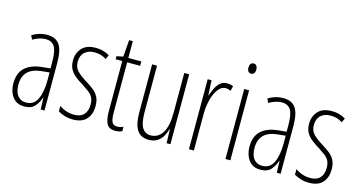

<svg xmlns="http://www.w3.org/2000/svg" viewBox="-78 -1060 2633 1402"><g transform="rotate(15 1239.0 -358.5)"><path d="M184 -539Q250 -539 279 -497Q308 -455 308 -359V0H279L276 -89H274Q262 -51 236 -20.5Q210 10 156 10Q114 10 88 -10.5Q62 -31 49.5 -63.5Q37 -96 37 -133Q37 -212 82 -253Q127 -294 210 -302L271 -308V-356Q271 -440 250 -473Q229 -506 182 -506Q163 -506 138.5 -499Q114 -492 86 -476L72 -506Q126 -539 184 -539ZM212 -272Q75 -258 75 -134Q75 -79 98 -50Q121 -21 162 -21Q221 -21 246.5 -75.5Q272 -130 272 -218V-278Z M660 -127Q660 -64 626 -27Q592 10 525 10Q488 10 459 0.5Q430 -9 411 -21V-63Q433 -46 462.5 -36Q492 -26 524 -26Q573 -26 597.5 -53Q622 -80 622 -128Q622 -160 611.5 -181Q601 -202 580.5 -217.5Q560 -233 531 -252Q497 -272 470.5 -293Q444 -314 429 -341Q414 -368 414 -408Q414 -463 448.5 -501Q483 -539 553 -539Q613 -539 657 -510L641 -479Q604 -505 552 -505Q506 -505 478 -479.5Q450 -454 450 -407Q450 -366 473.5 -340.5Q497 -315 545 -285Q578 -265 604 -245Q630 -225 645 -197.5Q660 -170 660 -127Z M850 -24Q863 -24 875 -27Q887 -30 896 -35V-1Q885 4 872.5 7Q860 10 844 10Q797 10 780 -22Q763 -54 763 -116V-496H713V-519L762 -529L772 -656H800V-529H898V-496H800V-115Q800 -69 810 -46.5Q820 -24 850 -24Z M1260 -529V0H1231L1228 -104H1225Q1217 -75 1202 -49Q1187 -23 1161.5 -6.5Q1136 10 1097 10Q1036 10 1008 -34Q980 -78 980 -165V-529H1017V-174Q1017 -96 1039 -60.5Q1061 -25 1102 -25Q1159 -25 1191 -75.5Q1223 -126 1223 -233V-529Z M1546 -537Q1556 -537 1568.5 -535Q1581 -533 1592 -527L1583 -491Q1576 -494 1566 -497Q1556 -500 1545 -500Q1519 -500 1499 -480Q1479 -460 1465 -427.5Q1451 -395 1444 -355.5Q1437 -316 1437 -278V0H1400V-529H1429L1435 -416H1437Q1446 -444 1459.5 -472Q1473 -500 1494 -518.5Q1515 -537 1546 -537Z M1695 -727Q1711 -727 1718 -715.5Q1725 -704 1725 -689Q1725 -671 1717 -660.5Q1709 -650 1694 -650Q1680 -650 1672.5 -661Q1665 -672 1665 -688Q1665 -704 1672 -715.5Q1679 -727 1695 -727ZM1713 -529V0H1676V-529Z M1969 -539Q2035 -539 2064 -497Q2093 -455 2093 -359V0H2064L2061 -89H2059Q2047 -51 2021 -20.5Q1995 10 1941 10Q1899 10 1873 -10.5Q1847 -31 1834.5 -63.5Q1822 -96 1822 -133Q1822 -212 1867 -253Q1912 -294 1995 -302L2056 -308V-356Q2056 -440 2035 -473Q2014 -506 1967 -506Q1948 -506 1923.5 -499Q1899 -492 1871 -476L1857 -506Q1911 -539 1969 -539ZM1997 -272Q1860 -258 1860 -134Q1860 -79 1883 -50Q1906 -21 1947 -21Q2006 -21 2031.5 -75.5Q2057 -130 2057 -218V-278Z M2445 -127Q2445 -64 2411 -27Q2377 10 2310 10Q2273 10 2244 0.5Q2215 -9 2196 -21V-63Q2218 -46 2247.5 -36Q2277 -26 2309 -26Q2358 -26 2382.5 -53Q2407 -80 2407 -128Q2407 -160 2396.5 -181Q2386 -202 2365.5 -217.5Q2345 -233 2316 -252Q2282 -272 2255.5 -293Q2229 -314 2214 -341Q2199 -368 2199 -408Q2199 -463 2233.5 -501Q2268 -539 2338 -539Q2398 -539 2442 -510L2426 -479Q2389 -505 2337 -505Q2291 -505 2263 -479.5Q2235 -454 2235 -407Q2235 -366 2258.5 -340.5Q2282 -315 2330 -285Q2363 -265 2389 -245Q2415 -225 2430 -197.5Q2445 -170 2445 -127Z"/></g></svg>

Font: Noto Sans Arabic UI XCn XLt
Style: Regular
Weight: 200
Width: 2
Designer: Monotype Design Team, Nadine Chahine and Nizar Qandah
Foundry: Monotype Imaging Inc.
Version: Version 2.010; ttfautohint (v1.8.4.7-5d5b)